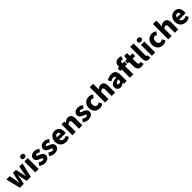

<svg xmlns="http://www.w3.org/2000/svg" viewBox="1004 -3949 7081 7081"><g transform="rotate(-45 4544.5 -408.5)"><path d="M28 -569H204L255 -314Q262 -272 267 -229.5Q272 -187 279 -144H285Q292 -187 299 -229.5Q306 -272 317 -314L376 -569H529L590 -314Q599 -272 607.5 -229.5Q616 -187 626 -144H630Q637 -187 642 -229.5Q647 -272 655 -314L704 -569H869L735 0H527L479 -217Q471 -257 464 -297Q457 -337 449 -384H444Q437 -337 431 -297Q425 -257 417 -217L371 0H168Z M969 -569H1146V0H969ZM1058 -647Q1013 -647 984.5 -673Q956 -699 956 -738Q956 -780 984.5 -805.5Q1013 -831 1058 -831Q1103 -831 1131 -805.5Q1159 -780 1159 -738Q1159 -699 1131 -673Q1103 -647 1058 -647Z M1460 14Q1432 14 1402.5 8.5Q1373 3 1344 -8Q1315 -19 1288.5 -33.5Q1262 -48 1241 -66L1321 -177Q1398 -117 1464 -117Q1499 -117 1515 -129Q1531 -141 1531 -162Q1531 -175 1521.5 -184.5Q1512 -194 1496.5 -202.5Q1481 -211 1460.5 -218.5Q1440 -226 1418 -235Q1393 -245 1366.5 -259Q1340 -273 1318.5 -293Q1297 -313 1283.5 -340Q1270 -367 1270 -402Q1270 -443 1286 -476Q1302 -509 1330.5 -533Q1359 -557 1400 -570Q1441 -583 1490 -583Q1558 -583 1607 -560.5Q1656 -538 1694 -510L1614 -404Q1584 -425 1554.5 -438.5Q1525 -452 1496 -452Q1436 -452 1436 -411Q1436 -398 1445 -389Q1454 -380 1469.5 -372.5Q1485 -365 1505 -358Q1525 -351 1547 -343Q1574 -333 1600.5 -319.5Q1627 -306 1648.5 -286Q1670 -266 1683.5 -238.5Q1697 -211 1697 -172Q1697 -133 1682 -99Q1667 -65 1637 -40Q1607 -15 1562.5 -0.5Q1518 14 1460 14Z M1970 14Q1942 14 1912.5 8.5Q1883 3 1854 -8Q1825 -19 1798.5 -33.5Q1772 -48 1751 -66L1831 -177Q1908 -117 1974 -117Q2009 -117 2025 -129Q2041 -141 2041 -162Q2041 -175 2031.5 -184.5Q2022 -194 2006.5 -202.5Q1991 -211 1970.5 -218.5Q1950 -226 1928 -235Q1903 -245 1876.5 -259Q1850 -273 1828.5 -293Q1807 -313 1793.5 -340Q1780 -367 1780 -402Q1780 -443 1796 -476Q1812 -509 1840.5 -533Q1869 -557 1910 -570Q1951 -583 2000 -583Q2068 -583 2117 -560.5Q2166 -538 2204 -510L2124 -404Q2094 -425 2064.5 -438.5Q2035 -452 2006 -452Q1946 -452 1946 -411Q1946 -398 1955 -389Q1964 -380 1979.5 -372.5Q1995 -365 2015 -358Q2035 -351 2057 -343Q2084 -333 2110.5 -319.5Q2137 -306 2158.5 -286Q2180 -266 2193.5 -238.5Q2207 -211 2207 -172Q2207 -133 2192 -99Q2177 -65 2147 -40Q2117 -15 2072.5 -0.5Q2028 14 1970 14Z M2567 14Q2506 14 2453 -6Q2400 -26 2361 -64.5Q2322 -103 2300 -158.5Q2278 -214 2278 -285Q2278 -354 2301 -409Q2324 -464 2361.5 -503Q2399 -542 2447.5 -562.5Q2496 -583 2548 -583Q2610 -583 2655.5 -562Q2701 -541 2731.5 -504Q2762 -467 2777 -417Q2792 -367 2792 -308Q2792 -285 2789.5 -263.5Q2787 -242 2784 -232H2450Q2462 -173 2500 -147.5Q2538 -122 2592 -122Q2623 -122 2652 -131Q2681 -140 2712 -158L2771 -51Q2726 -19 2672 -2.5Q2618 14 2567 14ZM2641 -348Q2641 -391 2620.5 -419Q2600 -447 2551 -447Q2514 -447 2485 -423Q2456 -399 2447 -348Z M3051 -569 3063 -498H3067Q3102 -533 3146.5 -558Q3191 -583 3249 -583Q3342 -583 3384 -521Q3426 -459 3426 -353V0H3248V-329Q3248 -389 3232 -410Q3216 -431 3182 -431Q3152 -431 3131 -418Q3110 -405 3083 -380V0H2906V-569Z M3734 14Q3706 14 3676.5 8.5Q3647 3 3618 -8Q3589 -19 3562.5 -33.5Q3536 -48 3515 -66L3595 -177Q3672 -117 3738 -117Q3773 -117 3789 -129Q3805 -141 3805 -162Q3805 -175 3795.5 -184.5Q3786 -194 3770.5 -202.5Q3755 -211 3734.5 -218.5Q3714 -226 3692 -235Q3667 -245 3640.5 -259Q3614 -273 3592.5 -293Q3571 -313 3557.5 -340Q3544 -367 3544 -402Q3544 -443 3560 -476Q3576 -509 3604.5 -533Q3633 -557 3674 -570Q3715 -583 3764 -583Q3832 -583 3881 -560.5Q3930 -538 3968 -510L3888 -404Q3858 -425 3828.5 -438.5Q3799 -452 3770 -452Q3710 -452 3710 -411Q3710 -398 3719 -389Q3728 -380 3743.5 -372.5Q3759 -365 3779 -358Q3799 -351 3821 -343Q3848 -333 3874.5 -319.5Q3901 -306 3922.5 -286Q3944 -266 3957.5 -238.5Q3971 -211 3971 -172Q3971 -133 3956 -99Q3941 -65 3911 -40Q3881 -15 3836.5 -0.5Q3792 14 3734 14Z M4325 14Q4265 14 4213.5 -6Q4162 -26 4123.5 -64.5Q4085 -103 4063.5 -158.5Q4042 -214 4042 -285Q4042 -356 4066.5 -411Q4091 -466 4132 -504.5Q4173 -543 4227 -563Q4281 -583 4341 -583Q4393 -583 4434 -566.5Q4475 -550 4507 -522L4424 -408Q4404 -425 4387 -432Q4370 -439 4351 -439Q4292 -439 4258 -397.5Q4224 -356 4224 -285Q4224 -213 4258 -171.5Q4292 -130 4345 -130Q4372 -130 4397 -141.5Q4422 -153 4444 -170L4512 -53Q4470 -16 4420 -1Q4370 14 4325 14Z M4611 -799H4788V-607L4780 -506Q4782 -508 4784 -509.5Q4786 -511 4788 -513Q4818 -540 4859 -561.5Q4900 -583 4954 -583Q5047 -583 5089 -521Q5131 -459 5131 -353V0H4953V-329Q4953 -389 4937 -410Q4921 -431 4887 -431Q4857 -431 4836 -418Q4815 -405 4788 -380V0H4611Z M5412 14Q5373 14 5342 0.5Q5311 -13 5289 -36.5Q5267 -60 5255.5 -91.5Q5244 -123 5244 -159Q5244 -249 5319 -299.5Q5394 -350 5560 -368Q5557 -403 5537.5 -422Q5518 -441 5474 -441Q5440 -441 5404 -428Q5368 -415 5325 -391L5263 -508Q5320 -542 5380.5 -562.5Q5441 -583 5508 -583Q5619 -583 5678.5 -520Q5738 -457 5738 -323V0H5593L5580 -56H5576Q5541 -25 5500.5 -5.5Q5460 14 5412 14ZM5474 -124Q5501 -124 5520.5 -136Q5540 -148 5560 -169V-260Q5477 -249 5444.5 -226Q5412 -203 5412 -173Q5412 -148 5429 -136Q5446 -124 5474 -124Z M5829 -562 5906 -568V-591Q5906 -636 5917 -676.5Q5928 -717 5953.5 -747Q5979 -777 6020 -795Q6061 -813 6120 -813Q6158 -813 6187 -807Q6216 -801 6236 -793L6204 -662Q6190 -667 6175 -670.5Q6160 -674 6146 -674Q6117 -674 6100 -656.5Q6083 -639 6083 -596V-569H6184V-430H6083V0H5906V-430H5829Z M6218 -562 6305 -569 6326 -719H6473V-569H6607V-430H6473V-213Q6473 -165 6493 -145.5Q6513 -126 6545 -126Q6559 -126 6572.5 -129Q6586 -132 6597 -135L6625 -7Q6602 0 6571 7Q6540 14 6496 14Q6442 14 6404 -2Q6366 -18 6342 -47.5Q6318 -77 6306.5 -118.5Q6295 -160 6295 -211V-430H6218Z M6879 14Q6833 14 6802 -0.5Q6771 -15 6752 -41Q6733 -67 6725 -103.5Q6717 -140 6717 -185V-799H6894V-178Q6894 -150 6904.5 -140Q6915 -130 6926 -130Q6931 -130 6934.5 -130Q6938 -130 6946 -132L6967 -1Q6953 5 6930.5 9.5Q6908 14 6879 14Z M7049 -569H7226V0H7049ZM7138 -647Q7093 -647 7064.5 -673Q7036 -699 7036 -738Q7036 -780 7064.5 -805.5Q7093 -831 7138 -831Q7183 -831 7211 -805.5Q7239 -780 7239 -738Q7239 -699 7211 -673Q7183 -647 7138 -647Z M7621 14Q7561 14 7509.5 -6Q7458 -26 7419.5 -64.5Q7381 -103 7359.5 -158.5Q7338 -214 7338 -285Q7338 -356 7362.5 -411Q7387 -466 7428 -504.5Q7469 -543 7523 -563Q7577 -583 7637 -583Q7689 -583 7730 -566.5Q7771 -550 7803 -522L7720 -408Q7700 -425 7683 -432Q7666 -439 7647 -439Q7588 -439 7554 -397.5Q7520 -356 7520 -285Q7520 -213 7554 -171.5Q7588 -130 7641 -130Q7668 -130 7693 -141.5Q7718 -153 7740 -170L7808 -53Q7766 -16 7716 -1Q7666 14 7621 14Z M7907 -799H8084V-607L8076 -506Q8078 -508 8080 -509.5Q8082 -511 8084 -513Q8114 -540 8155 -561.5Q8196 -583 8250 -583Q8343 -583 8385 -521Q8427 -459 8427 -353V0H8249V-329Q8249 -389 8233 -410Q8217 -431 8183 -431Q8153 -431 8132 -418Q8111 -405 8084 -380V0H7907Z M8822 14Q8761 14 8708 -6Q8655 -26 8616 -64.5Q8577 -103 8555 -158.5Q8533 -214 8533 -285Q8533 -354 8556 -409Q8579 -464 8616.5 -503Q8654 -542 8702.5 -562.5Q8751 -583 8803 -583Q8865 -583 8910.5 -562Q8956 -541 8986.5 -504Q9017 -467 9032 -417Q9047 -367 9047 -308Q9047 -285 9044.5 -263.5Q9042 -242 9039 -232H8705Q8717 -173 8755 -147.5Q8793 -122 8847 -122Q8878 -122 8907 -131Q8936 -140 8967 -158L9026 -51Q8981 -19 8927 -2.5Q8873 14 8822 14ZM8896 -348Q8896 -391 8875.5 -419Q8855 -447 8806 -447Q8769 -447 8740 -423Q8711 -399 8702 -348Z"/></g></svg>

Font: Kinto Sans Black
Style: Regular
Weight: 900
Designer: Authors: Ryoko NISHIZUKA  (kana & ideographs); Paul D. Hunt (Latin, Greek & Cyrillic); Wenlong ZHANG  (bopomofo); Sandol
Foundry: Adobe Systems Incorporated, ookami Inc.
Version: Version 0.001